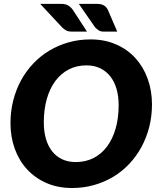

<svg xmlns="http://www.w3.org/2000/svg" viewBox="-20 -934 800 962"><path d="M32.5 0ZM741.5 -411Q741.5 -352 727.8 -298Q714 -244 688.8 -197.5Q663.5 -151 627.8 -113Q592 -75 547.5 -48.2Q503 -21.5 451 -6.8Q399 8 341.5 8Q269.5 8 212.2 -17.2Q155 -42.5 115 -86.2Q75 -130 53.8 -189.2Q32.5 -248.5 32.5 -317Q32.5 -376 46.2 -430.2Q60 -484.5 85.2 -531Q110.5 -577.5 146.5 -615.5Q182.5 -653.5 227 -680.2Q271.5 -707 323.5 -721.8Q375.5 -736.5 433.5 -736.5Q505 -736.5 562.2 -711.2Q619.5 -686 659.2 -642Q699 -598 720.2 -538.5Q741.5 -479 741.5 -411ZM574.5 -407Q574.5 -452 563.8 -488.8Q553 -525.5 532.2 -551.8Q511.5 -578 481.5 -592.2Q451.5 -606.5 413.5 -606.5Q363.5 -606.5 324 -585.8Q284.5 -565 256.8 -527.5Q229 -490 214.2 -437.2Q199.5 -384.5 199.5 -320.5Q199.5 -275.5 210 -239Q220.5 -202.5 240.8 -176.5Q261 -150.5 291 -136.2Q321 -122 359.5 -122Q409.5 -122 449.2 -142.5Q489 -163 516.8 -200.5Q544.5 -238 559.5 -290.5Q574.5 -343 574.5 -407ZM467 -914.5Q488.5 -914.5 501.2 -906.5Q514 -898.5 520.5 -884.5L567.5 -775.5H500.5Q484.5 -775.5 475.5 -781.2Q466.5 -787 456.5 -797L375 -914.5ZM287.5 -914.5Q309 -914.5 322.5 -906Q336 -897.5 345 -884.5L416 -775.5H339.5Q323.5 -775.5 312.5 -781Q301.5 -786.5 291 -797L181.5 -914.5Z"/></svg>

Font: Lato Black
Style: Italic
Weight: 900
Italic angle: -7°
Designer: Lukasz Dziedzic
Foundry: tyPoland Lukasz Dziedzic
Version: Version 2.007; 2014-02-27